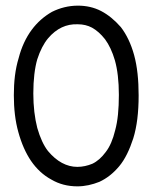

<svg xmlns="http://www.w3.org/2000/svg" viewBox="-20 -650 540 680"><path d="M254 10C281 10 307 4 332 -6C358 -18 381 -36 402 -61C423 -86 439 -120 452 -160C465 -202 471 -252 471 -312C471 -367 466 -415 455 -455C444 -495 428 -528 408 -554C386 -579 363 -598 338 -611C313 -624 285 -630 256 -630C223 -630 192 -622 164 -608C136 -592 112 -571 92 -544C72 -517 56 -483 46 -444C34 -405 29 -361 29 -313C29 -265 34 -221 45 -182C56 -142 71 -108 90 -80C110 -51 134 -29 162 -14C189 2 220 10 254 10ZM150 -115C135 -134 122 -162 112 -197C103 -232 98 -273 98 -319C98 -368 103 -409 112 -440C122 -471 135 -496 150 -514C165 -532 182 -545 199 -553C216 -561 235 -565 256 -564C274 -564 291 -560 306 -552C322 -543 337 -530 352 -511C366 -492 378 -467 387 -436C396 -404 401 -363 401 -314C401 -263 397 -222 388 -189C380 -156 369 -130 354 -111C340 -92 324 -78 307 -70C290 -63 272 -59 254 -59C216 -59 181 -78 150 -115Z"/></svg>

Font: Inconsolatazi4
Style: Regular
Weight: 400
Designer: Raph Levien, Kirill Tkachev
Foundry: Cyreal
Version: Version 1.013